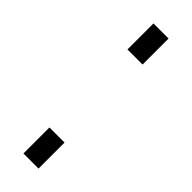

<svg xmlns="http://www.w3.org/2000/svg" viewBox="-182 -511 522 522"><g transform="rotate(45 79.0 -250.0)"><path d="M108 -100V0H50V-100ZM108 -500V-400H50V-500Z"/></g></svg>

Font: Pathway Extreme 8pt Thin 12pt Thin
Style: Regular
Weight: 250
Version: Version 1.001;gftools[0.9.26]